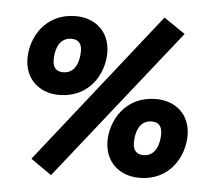

<svg xmlns="http://www.w3.org/2000/svg" viewBox="-53 -780 965 879"><g transform="rotate(5 429.0 -340.0)"><path d="M668 -722 766 -655 213 42 117 -25ZM217 -327C360 -327 421 -445 421 -538C421 -633 355 -693 263 -693C122 -693 59 -576 59 -482C59 -387 126 -327 217 -327ZM227 -432C190 -432 179 -456 179 -486C179 -520 189 -588 253 -588C289 -588 300 -564 300 -535C300 -491 285 -432 227 -432ZM616 19C759 19 820 -99 820 -193C820 -288 754 -347 662 -347C521 -347 457 -230 457 -137C457 -41 524 19 616 19ZM626 -86C589 -86 578 -111 578 -140C578 -175 588 -243 652 -243C688 -243 699 -218 699 -189C699 -146 684 -86 626 -86Z"/></g></svg>

Font: Fira Sans ExtraBold
Style: Italic
Weight: 800
Italic angle: -8°
Designer: bBox Type GmbH & Carrois Corporate GbR & Edenspiekermann AG
Foundry: bBox Type GmbH & Carrois Corporate GbR & Edenspiekermann AG
Version: Version 4.301;PS 004.301;hotconv 1.0.88;makeotf.lib2.5.64775